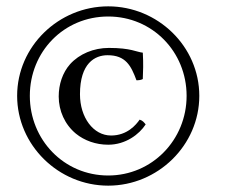

<svg xmlns="http://www.w3.org/2000/svg" viewBox="-20 -608 735 605"><path d="M321 -23C477 -23 608 -150 608 -306C608 -462 477 -588 321 -588C165 -588 34 -462 34 -306C34 -151 164 -23 321 -23ZM321 -556C460 -556 568 -445 568 -306C568 -167 459 -55 321 -55C181 -55 74 -168 74 -306C74 -445 181 -556 321 -556ZM439 -216C434 -222 430 -228 420 -231C409 -215 381 -181 330 -181C274 -181 232 -238 232 -311C232 -409 279 -434 319 -434C376 -434 393 -401 410 -355C418 -355 425 -356 430 -359V-361C431 -384 432 -406 430 -442C410 -444 393 -457 323 -457C275 -457 230 -438 201 -406C177 -379 165 -342 165 -304C165 -259 184 -216 219 -187C246 -165 282 -152 321 -152C376 -152 419 -185 439 -216Z"/></svg>

Font: Libertinus Serif
Style: Regular
Weight: 400
Designer: Philipp H. Poll, Khaled Hosny
Foundry: Caleb Maclennan
Version: Version 7.050;RELEASE